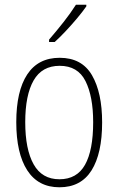

<svg xmlns="http://www.w3.org/2000/svg" viewBox="-20 -835 502 814"><path d="M413 -316Q413 -184 368 -112.5Q323 -41 232 -41Q142 -41 95.5 -113Q49 -185 49 -317Q49 -449 95.5 -519.5Q142 -590 233 -590Q327 -590 370 -516Q413 -442 413 -316ZM87 -317Q87 -202 122.5 -138.5Q158 -75 232 -75Q306 -75 340.5 -136.5Q375 -198 375 -317Q375 -426 342.5 -491Q310 -556 233 -556Q158 -556 122.5 -494Q87 -432 87 -317ZM346 -808Q330 -785 306.5 -757Q283 -729 258 -702.5Q233 -676 212 -657H188V-667Q220 -704 249.5 -741.5Q279 -779 302 -815H346Z"/></svg>

Font: Noto Sans Tamil UI Condensed ExtraLight
Style: Regular
Weight: 200
Width: 3
Designer: Jelle Bosma - Monotype Design Team
Foundry: Monotype Imaging Inc.
Version: Version 2.004; ttfautohint (v1.8.4.7-5d5b)